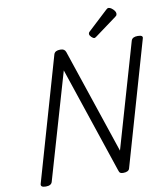

<svg xmlns="http://www.w3.org/2000/svg" viewBox="-127 -1374 1309 1493"><g transform="rotate(-10 528.0 -627.5)"><path d="M112 14Q68 14 76 -14L356 -988Q361 -1002 373.5 -1008.5Q386 -1015 407 -1015Q425 -1015 435 -1008.5Q445 -1002 450 -988L728 -161L967 -988Q972 -1002 984.5 -1008.5Q997 -1015 1018 -1015Q1064 -1015 1054 -988L774 -14Q771 0 758 7Q745 14 724 14Q708 14 700 9Q692 4 687 -14L406 -851L163 -14Q159 0 146.5 7Q134 14 112 14ZM685 -1058Q674 -1058 661 -1071.5Q648 -1085 648 -1095Q648 -1099 649 -1103Q650 -1107 656 -1113L812 -1258Q818 -1263 822 -1266Q826 -1269 833 -1269Q843 -1269 855.5 -1260Q868 -1251 877 -1239Q886 -1227 886 -1216Q886 -1209 884 -1204Q882 -1199 871 -1191L704 -1068Q698 -1064 693.5 -1061Q689 -1058 685 -1058Z"/></g></svg>

Font: Playwrite AU NSW
Style: Regular
Weight: 400
Designer: Veronika Burian, José Scaglione
Foundry: TypeTogether
Version: Version 1.002